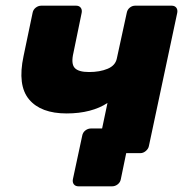

<svg xmlns="http://www.w3.org/2000/svg" viewBox="-20 -540 646 677"><path d="M375 117H257Q246 117 240.5 110Q235 103 237 92L270 -62Q272 -73 281 -80Q290 -87 301 -87H508L462 0H425L406 92Q404 103 395 110Q386 117 375 117ZM346 0Q336 0 330.5 -7.5Q325 -15 327 -25L359 -177Q332 -159 295.5 -149.5Q259 -140 215 -140Q124 -140 82.5 -189.5Q41 -239 63 -342L95 -495Q97 -506 106 -513Q115 -520 126 -520H248Q259 -520 264.5 -513Q270 -506 268 -495L239 -354Q230 -316 243 -301Q256 -286 294 -286Q332 -286 359.5 -297.5Q387 -309 392 -334L427 -495Q429 -506 437.5 -513Q446 -520 457 -520H585Q596 -520 601.5 -513Q607 -506 605 -495L505 -25Q503 -15 494 -7.5Q485 0 475 0Z"/></svg>

Font: Rubik Light
Style: Bold Italic
Weight: 700
Italic angle: -12°
Version: Version 2.104